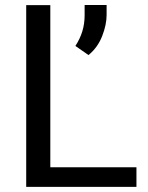

<svg xmlns="http://www.w3.org/2000/svg" viewBox="-20 -731 579 751"><path d="M513.7 -76.7V0H82.5V-710.9H176.8V-76.7ZM397 -711.4V-672.9Q397 -634.3 379.6 -589.8Q362.3 -545.4 326.2 -515.6L274.9 -551.3Q293 -579.1 302 -608.4Q311 -637.7 311 -671.9V-711.4Z"/></svg>

Font: Vazirmatn FD
Style: Regular
Weight: 400
Designer: Saber Rastikerdar
Foundry: Saber Rastikerdar
Version: Version 33.001